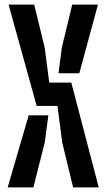

<svg xmlns="http://www.w3.org/2000/svg" viewBox="-20 -820 466 840"><path d="M13.5 0 105.5 -315.5H191.5L176 -197.5L126 0ZM17.5 -800H129.5L175.5 -612L195.5 -458.5H292L412 0H300L252 -197.5L231.5 -356.5H140.5ZM236 -499.5 250.5 -612 296 -800H408.5L327 -499.5Z"/></svg>

Font: Big Shoulders Stencil Text Thin
Style: Bold
Weight: 700
Version: Version 2.001